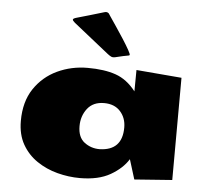

<svg xmlns="http://www.w3.org/2000/svg" viewBox="-55 -853 1007 931"><g transform="rotate(5 448.0 -387.5)"><path d="M366.7 19Q312 19 257.3 4.6Q202.6 -9.8 157.5 -40.3Q112.3 -70.8 85.2 -118.4Q58.1 -166 58.1 -232.4Q58.1 -325.7 100.3 -388.9Q142.6 -452.1 211.2 -484.4Q279.8 -516.6 358.9 -516.6Q440.4 -516.6 495.8 -497.3Q551.3 -478 594.2 -422.9L595.2 -526.9L815.9 -508.3L814.5 -10.7L630.9 2.9L601.1 -93.3Q572.8 -47.4 515.1 -14.2Q457.5 19 366.7 19ZM449.7 -128.9Q560.5 -131.3 560.5 -244.1Q560.5 -290.5 532.2 -322Q503.9 -353.5 453.1 -353.5Q399.9 -353.5 371.8 -317.4Q343.8 -281.2 343.8 -231.9Q343.8 -177.7 376 -153.3Q408.2 -128.9 449.7 -128.9ZM493.2 -581.1Q476.6 -576.2 467.5 -580.6Q458.5 -585 448.2 -593.3L277.8 -729Q266.1 -738.8 266.6 -744.1Q267.1 -749.5 285.2 -754.4Q314.5 -762.2 344.7 -771.5Q375 -780.8 415.5 -792.5Q428.2 -796.9 437 -789.1Q438.5 -786.6 440.9 -783.4Q443.4 -780.3 445.8 -775.9Q457.5 -758.3 477.1 -729.7Q496.6 -701.2 515.6 -671.4Q534.7 -641.6 546.6 -620.1Q558.6 -598.6 555.7 -595.7Q552.2 -593.3 549.8 -593.3Q539.6 -591.3 524.2 -588.4Q508.8 -585.4 493.2 -581.1Z"/></g></svg>

Font: Seymour One
Style: Regular
Weight: 400
Designer: Vernon Adams
Foundry: Vernon Adams
Version: Version 1.100; ttfautohint (v1.8.4.7-5d5b);gftools[0.9.33]